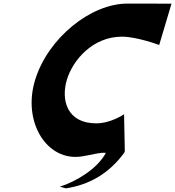

<svg xmlns="http://www.w3.org/2000/svg" viewBox="-20 -858 958 1050"><path d="M505.9 -183.5C345.3 -183.5 313.1 -312.5 345.4 -421C377.5 -528.5 486.4 -657.5 647.1 -657.5C728.7 -657.5 850.6 -612 850.6 -612L917.9 -838C917.9 -838 828.4 -838.4 676.3 -838.4C477.4 -838.4 241.6 -650.7 171.5 -419C102 -189.7 236.8 27 427.4 -2.6C483.5 -11.3 527.2 -26 559 -21.9C511.2 66.7 396.2 134.5 307.3 163L340.6 172C468 152.7 576 91.2 659.7 -23C659.4 -25.9 659 -28.6 658.7 -31.3C661.3 -27.5 662.9 -22 662.7 -23.5L658.5 -233.3C658.5 -233.3 587.5 -183.5 505.9 -183.5ZM662.7 -23.5C662.7 -23.2 662.7 -23.1 662.7 -23Z"/></svg>

Font: Hussar
Style: BdOblThree
Weight: 700
Foundry: Cannot Into Space Fonts
Version: Version 2.00